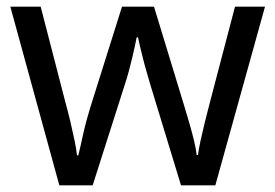

<svg xmlns="http://www.w3.org/2000/svg" viewBox="-20 -557 826 576"><path d="M431 -303Q425 -324 419 -344.5Q413 -365 408.5 -383.5Q404 -402 400 -418Q396 -434 394 -445H390Q388 -434 384.5 -418Q381 -402 376.5 -383Q372 -364 366.5 -343.5Q361 -323 354 -302L258 -1H158L11 -537H102L176 -251Q184 -222 191 -192.5Q198 -163 203.5 -136.5Q209 -110 211 -91H215Q218 -103 222 -121Q226 -139 230.5 -159Q235 -179 240.5 -199Q246 -219 251 -235L346 -537H442L534 -235Q541 -212 548.5 -186Q556 -160 562 -135.5Q568 -111 570 -92H574Q576 -109 581.5 -134.5Q587 -160 594.5 -190.5Q602 -221 610 -251L685 -537H775L626 -1H523Z"/></svg>

Font: ukannada15
Style: Book
Weight: 400
Designer: Jelle Bosma - Monotype Design Team
Foundry: Monotype Imaging Inc.
Version: Version 2.003